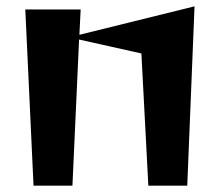

<svg xmlns="http://www.w3.org/2000/svg" viewBox="-20 -587 709 607"><path d="M60 -557H235L231 -477L595 -567L572 0H449L427 -418L230 -462L209 0H86Z"/></svg>

Font: Tiejili SC
Style: Regular
Weight: 400
Designer: Buernia
Foundry: Ershou Xiaoxi Press
Version: Version 1.100